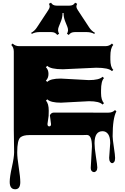

<svg xmlns="http://www.w3.org/2000/svg" viewBox="-20 -986 915 1400"><path d="M485.8 -944.8Q515.6 -944.8 527.3 -966.3L542.5 -958.5Q535.6 -944.3 537.1 -935.1Q538.6 -925.8 547.4 -912.1L630.9 -785.2Q647.5 -759.8 672.4 -746.6L667.5 -738.8Q643.6 -752 612.8 -752H525.4Q495.6 -752 481.4 -731L468.3 -740.2Q481.9 -761.7 471.7 -789.1L453.6 -834.5Q443.4 -861.8 443.4 -891.1H436Q436 -861.8 425.8 -834.5L407.7 -789.1Q397.5 -761.7 411.1 -740.2L397.5 -731Q383.3 -752 354 -752H266.6Q235.8 -752 211.9 -738.8L207 -746.6Q231.9 -759.8 248.5 -785.2L332 -912.1Q340.8 -925.8 342.3 -935.1Q343.8 -944.3 336.9 -958.5L352.1 -966.3Q363.8 -944.8 393.6 -944.8ZM352.1 -81.1 344.2 -141.6V-147Q354.5 -165 372.1 -165L770.5 -164.6Q800.3 -164.6 818.8 -183.6L828.6 -173.8Q801.3 -123.5 801.3 8.3Q801.3 28.8 810.3 87.6Q819.3 146.5 819.3 165.8Q819.3 185.1 813 194.3Q806.6 203.6 797.9 203.6Q789.1 203.6 782.5 193.4Q775.9 183.1 775.9 165L783.7 57.1Q783.7 14.2 768.6 -7.6Q753.4 -29.3 727.5 -29.3Q669.4 -29.3 669.4 58.1Q669.4 91.8 679.4 155.8Q689.5 219.7 689.5 235.8Q689.5 252 682.1 260.5Q674.8 269 665.3 269Q655.8 269 648.7 261Q641.6 252.9 641.6 239.3L650.4 83.5Q650.4 -2 613.8 -2L576.7 -1H192.9Q149.4 -1 128.9 15.6Q105.5 35.2 105.5 126Q105.5 162.6 116.7 234.1Q127.9 305.7 127.9 341.8Q127.9 394 90.8 394Q50.8 394 50.8 340.3Q50.8 303.7 66.9 231.9Q83 160.2 83 123L80.6 -40.5V-609.9Q80.6 -640.1 62 -658.2L71.8 -668.5Q91.8 -649.4 120.6 -649.4H747.6Q777.3 -649.4 796.4 -668.5L806.2 -658.2Q784.7 -636.7 784.7 -574.2V-552.2Q784.7 -497.1 806.2 -476.6L796.4 -467.3Q772 -492.2 681.6 -492.2L439 -481Q349.1 -481 324.7 -505.9L314.5 -496.1Q333.5 -477.5 333.5 -447Q333.5 -416.5 314.5 -397.9L324.7 -388.7Q348.1 -413.1 423.3 -413.1L627.9 -401.9Q703.6 -401.9 728 -426.3L738.3 -416.5Q716.8 -395 716.8 -326.7V-307.6Q716.8 -255.4 738.3 -233.9L728 -223.6Q704.6 -248 628.9 -248L424.3 -237.3Q349.1 -237.3 324.7 -261.7L314.9 -252Q335.4 -231 335.4 -178.7L334.5 -140.6L326.2 -82Q326.2 -64.5 339.1 -64.5Q352.1 -64.5 352.1 -81.1Z"/></svg>

Font: Nosifer
Style: Regular
Weight: 400
Version: Version 001.002